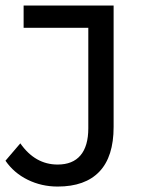

<svg xmlns="http://www.w3.org/2000/svg" viewBox="-28 -664 519 691"><path d="M71.8 -17C104.9 -0.8 140.8 7.4 179.4 7.4C245.6 7.4 295.8 -10.6 329.8 -46.5C363.9 -82.3 380.9 -135.9 380.9 -207V-644H57V-564H289.8V-202.4C289.8 -159.5 280.4 -127 261.7 -104.9C243 -82.8 215.6 -71.8 179.4 -71.8C125.4 -71.8 80.7 -97.2 45.1 -148.1L-8.3 -85.6C12 -56.1 38.6 -33.3 71.8 -17Z"/></svg>

Font: Montserrat Ace
Style: Regular
Weight: 500
Designer: Julieta Ulanovsky
Foundry: Julieta Ulanovsky
Version: Version 1